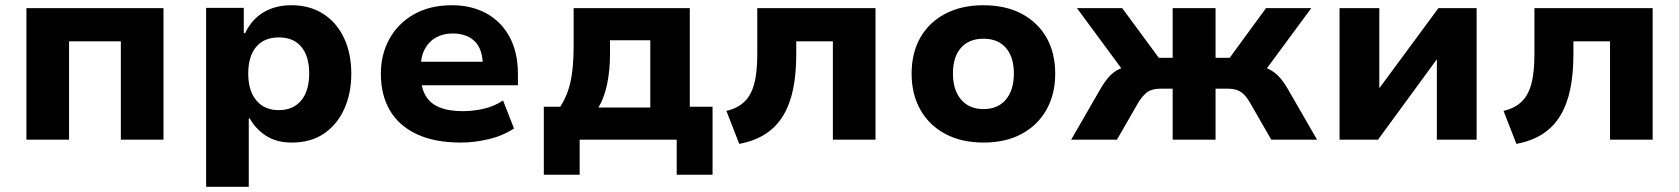

<svg xmlns="http://www.w3.org/2000/svg" viewBox="-20 -534 6419 734"><path d="M81 0V-503H605V0H442V-376H244V0Z M768 180V-504H912V-407H917Q942 -460 987.5 -487Q1033 -514 1094 -514Q1165 -514 1216.5 -480.5Q1268 -447 1295.5 -388Q1323 -329 1323 -252Q1323 -178 1296.5 -118.5Q1270 -59 1219.5 -24Q1169 11 1095 11Q1037 11 997 -15Q957 -41 935 -81H931V180ZM1046 -113Q1101 -113 1131.5 -150Q1162 -187 1162 -253Q1162 -319 1132 -355Q1102 -391 1046 -391Q990 -391 959.5 -355Q929 -319 929 -253Q929 -187 960 -150Q991 -113 1046 -113Z M1742 11Q1642 11 1573.5 -21Q1505 -53 1470.5 -112Q1436 -171 1436 -252Q1436 -326 1468.5 -385Q1501 -444 1562 -479Q1623 -514 1708 -514Q1782 -514 1839 -483Q1896 -452 1928 -393Q1960 -334 1960 -251V-208H1565V-298H1838L1826 -281Q1826 -345 1795.5 -375.5Q1765 -406 1710 -406Q1674 -406 1646.5 -390.5Q1619 -375 1603.5 -345.5Q1588 -316 1588 -272V-255Q1588 -203 1605.5 -171Q1623 -139 1659 -124Q1695 -109 1750 -109Q1789 -109 1830 -118.5Q1871 -128 1903 -150L1945 -43Q1903 -15 1848.5 -2Q1794 11 1742 11Z M2059 134V-126H2122Q2141 -156 2152 -188.5Q2163 -221 2168 -263.5Q2173 -306 2173 -364V-503H2617V-126H2704V134H2567V0H2196V134ZM2268 -123H2466V-380H2312V-325Q2312 -268 2301.5 -215Q2291 -162 2268 -123Z M2806 16 2757 -110Q2791 -118 2814 -135Q2837 -152 2850.5 -179Q2864 -206 2869.5 -243.5Q2875 -281 2875 -331V-503H3327V0H3164V-376H3024V-326Q3024 -252 3012 -193.5Q3000 -135 2974 -92Q2948 -49 2906.5 -22Q2865 5 2806 16Z M3740 11Q3656 11 3594 -22Q3532 -55 3498.5 -114.5Q3465 -174 3465 -252Q3465 -332 3498.5 -390.5Q3532 -449 3594 -481.5Q3656 -514 3739 -514Q3824 -514 3885.5 -481.5Q3947 -449 3980.5 -390.5Q4014 -332 4014 -252Q4014 -174 3980.5 -114.5Q3947 -55 3885.5 -22Q3824 11 3740 11ZM3740 -117Q3795 -117 3825.5 -153.5Q3856 -190 3856 -253Q3856 -316 3825.5 -351Q3795 -386 3740 -386Q3684 -386 3653.5 -351Q3623 -316 3623 -253Q3623 -190 3654 -153.5Q3685 -117 3740 -117Z M4075 0 4188 -196Q4205 -225 4222.5 -243.5Q4240 -262 4262.5 -271.5Q4285 -281 4313 -284L4291 -240L4097 -503H4270L4410 -313H4463V-503H4627V-313H4681L4820 -503H4993L4799 -240L4777 -284Q4806 -281 4828 -271Q4850 -261 4867.5 -243Q4885 -225 4902 -196L5015 0H4840L4756 -146Q4745 -164 4733 -175Q4721 -186 4706.5 -190.5Q4692 -195 4672 -195H4627V0H4463V-195H4418Q4399 -195 4384 -190.5Q4369 -186 4357.5 -175Q4346 -164 4334 -146L4250 0Z M5101 0V-503H5253V-198H5254L5479 -503H5625V0H5473V-306H5472L5248 0Z M5777 16 5728 -110Q5762 -118 5785 -135Q5808 -152 5821.5 -179Q5835 -206 5840.5 -243.5Q5846 -281 5846 -331V-503H6298V0H6135V-376H5995V-326Q5995 -252 5983 -193.5Q5971 -135 5945 -92Q5919 -49 5877.5 -22Q5836 5 5777 16Z"/></svg>

Font: Nunito Sans 7pt ExtraBold
Style: Regular
Weight: 800
Designer: Vernon Adams
Foundry: Vernon Adams
Version: Version 3.101;gftools[0.9.27]